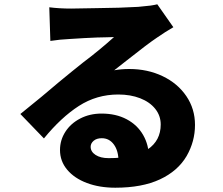

<svg xmlns="http://www.w3.org/2000/svg" viewBox="-20 -810 1040 896"><path d="M312 -770 429 -772Q542 -773 625 -778L683 -784Q703 -787 714 -790L789 -683Q756 -663 751 -660Q738 -652 712 -634Q670 -606 569 -526L513 -482Q545 -488 583 -488Q669 -488 739 -454.5Q809 -421 849.5 -361.5Q890 -302 890 -227Q890 -150 851 -82Q810 -12 726.5 27Q643 66 518 66Q444 66 385.5 44Q327 22 293.5 -18Q260 -58 260 -110Q260 -156 285 -195Q310 -234 354.5 -257Q399 -280 454 -280Q521 -280 571 -253.5Q621 -227 648 -180Q675 -133 675 -74L533 -57Q533 -106 511.5 -135.5Q490 -165 455 -165Q431 -165 417 -153Q403 -141 403 -125Q403 -102 426 -87Q449 -72 487 -72Q609 -72 669.5 -113Q730 -154 730 -229Q730 -270 704.5 -302Q679 -334 634 -351.5Q589 -369 532 -369Q431 -369 348 -315.5Q265 -262 185 -164L75 -278Q182 -364 254 -426Q303 -467 315 -476L366 -517Q442 -574 512 -637Q490 -637 477 -636Q463 -635 433 -635Q379 -633 305 -628Q260 -626 215 -619L210 -776Q257 -770 312 -770Z"/></svg>

Font: Merged Yaku Han JP Black
Style: Regular
Weight: 900
Designer: Ryoko NISHIZUKA 西塚涼子 (kana, bopomofo & ideographs); Paul D. Hunt (Latin, Greek & Cyrillic); Sandoll Communications 산돌커뮤니
Foundry: Adobe
Version: Version 2.004